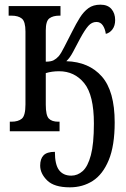

<svg xmlns="http://www.w3.org/2000/svg" viewBox="-20 -562 541 822"><path d="M279 240Q212 240 182 210.5Q152 181 152 147Q152 118 166.5 103Q181 88 215 88Q215 143 233 166.5Q251 190 285 190Q312 190 334 170.5Q356 151 369 102.5Q382 54 382 -33Q382 -155 340.5 -206Q299 -257 233 -257Q202 -257 176 -249V-114Q176 -68 189 -54.5Q202 -41 229 -41H235V0H22V-41H29Q58 -41 73.5 -54Q89 -67 89 -115V-427Q89 -470 73.5 -482.5Q58 -495 29 -495H17V-536H239V-495H234Q207 -495 191.5 -483.5Q176 -472 176 -432V-298Q198 -298 209.5 -304Q221 -310 231 -321Q242 -334 255.5 -361.5Q269 -389 289 -427Q306 -461 322 -486.5Q338 -512 358.5 -527Q379 -542 410 -542Q441 -542 457 -523.5Q473 -505 473 -476Q473 -452 461.5 -436.5Q450 -421 433 -417Q430 -439 420 -453.5Q410 -468 393 -468Q373 -468 358 -451Q343 -434 323 -397Q305 -363 292 -338.5Q279 -314 264 -300Q361 -297 416 -234.5Q471 -172 471 -38Q471 62 445.5 123.5Q420 185 377 212.5Q334 240 279 240Z"/></svg>

Font: Noto Serif ExtraCondensed
Style: Regular
Weight: 400
Width: 2
Designer: Monotype Design Team
Foundry: Monotype Imaging Inc.
Version: Version 2.015